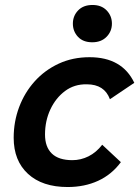

<svg xmlns="http://www.w3.org/2000/svg" viewBox="-20 -743 560 772"><path d="M252 9Q150 9 92.5 -44Q35 -97 35 -189Q35 -254 57 -312.5Q79 -371 119.5 -416Q160 -461 216 -487Q272 -513 340 -513Q471 -513 520 -410L422 -344Q400 -404 329 -404Q279 -405 241.5 -377Q204 -349 182.5 -303Q161 -257 161 -202Q161 -152 188.5 -125.5Q216 -99 271 -99Q305 -99 336 -114.5Q367 -130 391 -161L466 -91Q429 -41 374.5 -16Q320 9 252 9ZM351 -573Q314 -573 293.5 -595Q273 -617 273 -648Q273 -679 294 -701Q315 -723 352 -723Q388 -723 409 -701Q430 -679 430 -648Q430 -617 408.5 -595Q387 -573 351 -573Z"/></svg>

Font: Livvic SemiBold
Style: Italic
Weight: 600
Italic angle: -10°
Designer: Jacques Le Bailly, Baron von Fonthausen
Version: Version 1.001; ttfautohint (v1.8.2)